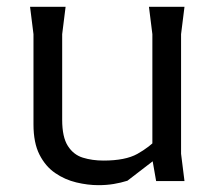

<svg xmlns="http://www.w3.org/2000/svg" viewBox="-20 -530 626 562"><path d="M268 12Q237 12 203.5 4Q170 -4 141.5 -23.5Q113 -43 95.5 -77.5Q78 -112 78 -166V-430L68 -510H172L162 -430V-179Q162 -129 178.5 -103Q195 -77 222.5 -68.5Q250 -60 283 -60Q347 -60 382 -79.5Q417 -99 444 -127V-71L353 -1Q334 5 313 8.5Q292 12 268 12ZM437 0 426 -63V-430L416 -510H520L510 -430V-80L520 0Z"/></svg>

Font: AR One Sans
Style: Regular
Weight: 400
Designer: Niteesh Yadav
Foundry: Niteesh Yadav
Version: Version 1.001;gftools[0.9.33]